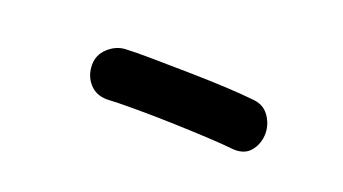

<svg xmlns="http://www.w3.org/2000/svg" viewBox="-26 -869 558 312"><g transform="rotate(20 252.5 -713.0)"><path d="M156 -672Q137 -672 125.5 -685Q114 -698 114 -717Q114 -734 127 -746Q140 -758 156 -759Q174 -760 203.5 -759.5Q233 -759 266 -758.5Q299 -758 329 -756.5Q359 -755 377 -753Q397 -752 407 -738Q417 -724 417 -708Q417 -691 407 -678Q397 -665 377 -666Q359 -668 329.5 -669.5Q300 -671 266.5 -672Q233 -673 203.5 -673Q174 -673 156 -672Z"/></g></svg>

Font: Playpen Sans Thai
Style: Regular
Weight: 400
Designer: Sirin Gunkloy, Laura Meseguer, Veronika Burian, José Scaglione
Foundry: TypeTogether
Version: Version 2.000